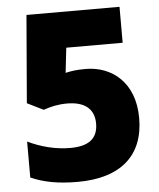

<svg xmlns="http://www.w3.org/2000/svg" viewBox="-52 -759 676 814"><g transform="rotate(-5 286.0 -352.0)"><path d="M321 -464C282 -464 262 -461 235 -455L247 -561H487V-714H91L60 -341L129 -307C161 -318 191 -325 230 -325C303 -325 345 -293 345 -230C345 -166 306 -136 227 -136C163 -136 101 -153 47 -179V-26C101 -2 163 10 246 10C431 10 529 -79 529 -237C529 -390 431 -464 321 -464Z"/></g></svg>

Font: Noto Sans Sinhala UI Black
Style: Regular
Weight: 900
Designer: Jelle Bosma - Monotype Design Team
Foundry: Monotype Imaging Inc.
Version: Version 2.006